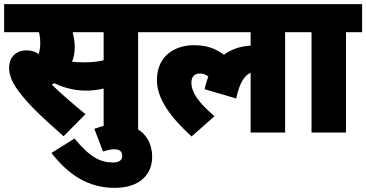

<svg xmlns="http://www.w3.org/2000/svg" viewBox="-20 -642 1774 930"><path d="M649 -486H727V-622H0V-486H169C173 -469 175 -452 175 -434C175 -415 173 -397 167 -380C151 -392 132 -398 110 -398C50 -398 24 -358 24 -314C24 -279 38 -243 69 -202C124 -127 195 -65 288 18L394 -89C340 -133 277 -187 231 -232C235 -234 239 -237 243 -239C280 -221 334 -203 396 -203C423 -203 452 -206 482 -213V0H649ZM384 -340C363 -340 346 -341 329 -343C337 -363 342 -386 342 -413C342 -441 337 -465 332 -486H482V-350C448 -342 420 -340 384 -340Z M437 -18 479 92C496 86 517 81 533 81C560 81 572 92 572 114C572 134 557 145 527 145C468 145 416 121 341 29L229 99C309 201 404 268 535 268C657 268 717 203 717 118C717 25 655 -40 553 -40C510 -40 476 -33 437 -18Z M713 -486H1194V-421C1143 -418 1100 -403 1065 -377C1019 -409 982 -423 916 -423C842 -423 740 -383 740 -253C740 -163 808 -72 908 19L1019 -79C938 -148 907 -197 907 -242C907 -268 921 -286 947 -286C963 -286 977 -281 989 -272C982 -253 976 -232 971 -210L1124 -165C1141 -245 1167 -279 1194 -289V0H1361V-486H1439V-622H713Z M1656 -486H1734V-622H1425V-486H1489V0H1656Z"/></svg>

Font: Noto Sans SemiCondensed Black
Style: Italic
Weight: 900
Width: 4
Italic angle: -12°
Designer: Monotype Design Team
Foundry: Monotype Imaging Inc.
Version: Version 2.013